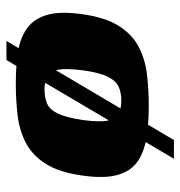

<svg xmlns="http://www.w3.org/2000/svg" viewBox="-2 -472 559 595"><g transform="rotate(-90 277.5 -174.5)"><path d="M31 -199Q41 -271 67.5 -312.5Q94 -354 132.5 -374Q171 -394 218 -399.5Q265 -405 315 -405Q367 -405 410 -399Q453 -393 484 -372.5Q515 -352 528 -311Q541 -270 531 -199Q521 -127 494.5 -85.5Q468 -44 429.5 -24Q391 -4 344 1.5Q297 7 246 7Q195 7 151.5 0.5Q108 -6 77 -26Q46 -46 33.5 -87.5Q21 -129 31 -199ZM357 -197Q364 -250 358.5 -275.5Q353 -301 337 -308.5Q321 -316 297 -316Q274 -316 255 -308.5Q236 -301 223.5 -275.5Q211 -250 203 -197Q196 -145 201.5 -119.5Q207 -94 223.5 -86Q240 -78 264 -78Q287 -78 305.5 -86Q324 -94 337 -119.5Q350 -145 357 -197ZM83 85 389 -434H448L141 85Z"/></g></svg>

Font: Genos Thin ExtraBold
Style: Italic
Weight: 800
Italic angle: -8°
Version: Version 1.010